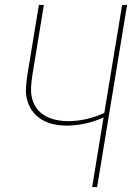

<svg xmlns="http://www.w3.org/2000/svg" viewBox="-20 -755 540 775"><path d="M352 0 398 -281Q363 -265 325 -256.5Q287 -248 249 -248Q222 -248 196.5 -253.5Q171 -259 149 -272Q127 -285 112 -305Q97 -325 90 -350Q83 -375 85 -402Q87 -429 91 -456L137 -735H157L111 -454Q107 -429 105.5 -404.5Q104 -380 109.5 -357.5Q115 -335 129 -316.5Q143 -298 163 -287Q183 -276 207 -271Q231 -266 255 -266Q292 -266 329 -274.5Q366 -283 401 -299L473 -735H493L372 0Z"/></svg>

Font: Iosevka Curly Thin
Style: Italic
Weight: 100
Italic angle: -9°
Monospace: yes
Designer: Belleve Invis
Foundry: Belleve Invis
Version: Version 22.1.2; ttfautohint (v1.8.4)